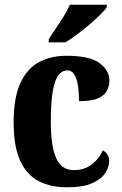

<svg xmlns="http://www.w3.org/2000/svg" viewBox="-20 -786 517 816"><path d="M264 10Q196 10 145 -16Q94 -42 66 -102.5Q38 -163 38 -266Q38 -374 68 -436Q98 -498 148.5 -523.5Q199 -549 262 -549Q362 -549 403.5 -517.5Q445 -486 445 -444Q445 -423 435.5 -402.5Q426 -382 398.5 -369Q371 -356 316 -356Q316 -391 311.5 -421Q307 -451 296 -469Q285 -487 266 -487Q245 -487 229 -467.5Q213 -448 204.5 -400Q196 -352 196 -267Q196 -166 218.5 -114.5Q241 -63 294 -63Q339 -63 370.5 -87.5Q402 -112 417 -147Q444 -132 444 -102Q444 -77 427.5 -51Q411 -25 372 -7.5Q333 10 264 10ZM187 -619Q200 -640 217.5 -665.5Q235 -691 251.5 -717.5Q268 -744 277 -766H434V-756Q426 -743 406 -723.5Q386 -704 360.5 -682Q335 -660 308 -640Q281 -620 258 -606H187Z"/></svg>

Font: Noto Serif Georgian Condensed ExtraBold
Style: Regular
Weight: 800
Width: 3
Designer: Monotype Design Team, Akaki Razmadze
Foundry: Google LLC
Version: Version 2.003; ttfautohint (v1.8.4.7-5d5b)